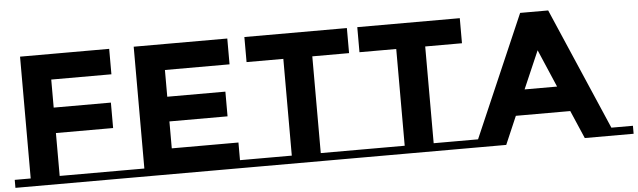

<svg xmlns="http://www.w3.org/2000/svg" viewBox="-46 -864 3421 1030"><g transform="rotate(-5 1664.5 -349.5)"><path d="M612 -43V0H0V-43H86V-699H566V-562H242V-411H550V-274H242V-43Z M698 -43V-699H1202V-560H854V-416H1167V-283H854V-138H1213V-43H1310V0H601V-43Z M1874 -43V0H1266V-43H1492V-564H1294V-699H1846V-564H1648V-43Z M2482 -43V0H1874V-43H2100V-564H1902V-699H2454V-564H2256V-43Z M3329 -43V0H3066L3001 -151H2708L2643 0H2380V-43H2495L2779 -699H2930L3213 -43ZM2855 -491 2767 -288H2942Z"/></g></svg>

Font: Montserrat Subrayada
Style: Bold
Weight: 700
Version: Version 2.001